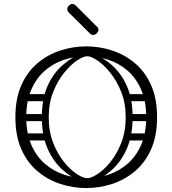

<svg xmlns="http://www.w3.org/2000/svg" viewBox="-20 -945 874 973"><path d="M721 -351Q721 -432 695.5 -490.5Q670 -549 627 -586.5Q584 -624 529.5 -642Q475 -660 417 -660Q359 -660 304.5 -642Q250 -624 207 -586.5Q164 -549 138.5 -490.5Q113 -432 113 -351Q113 -270 138.5 -211.5Q164 -153 207 -115.5Q250 -78 304.5 -60Q359 -42 417 -42Q475 -42 529.5 -60Q584 -78 627 -115.5Q670 -153 695.5 -211.5Q721 -270 721 -351ZM58 -351Q58 -446 88.5 -514Q119 -582 171 -625.5Q223 -669 287 -689.5Q351 -710 417 -710Q483 -710 547 -689.5Q611 -669 663 -625.5Q715 -582 745.5 -514Q776 -446 776 -351Q776 -256 745.5 -188Q715 -120 663 -76.5Q611 -33 547 -12.5Q483 8 417 8Q351 8 287 -12.5Q223 -33 171 -76.5Q119 -120 88.5 -188Q58 -256 58 -351ZM222 -252Q222 -243 217 -238Q212 -233 205 -233H110Q94 -233 94 -252Q94 -269 111 -269H205Q222 -269 222 -252ZM220 -451Q220 -442 215 -437Q210 -432 203 -432H108Q92 -432 92 -451Q92 -468 109 -468H203Q220 -468 220 -451ZM214 -350Q214 -341 209 -336Q204 -331 197 -331H102Q86 -331 86 -350Q86 -367 103 -367H197Q214 -367 214 -350ZM613 -252Q613 -269 630 -269H724Q741 -269 741 -252Q741 -233 725 -233H630Q623 -233 618 -238Q613 -243 613 -252ZM615 -451Q615 -468 632 -468H726Q743 -468 743 -451Q743 -432 727 -432H632Q625 -432 620 -437Q615 -442 615 -451ZM621 -350Q621 -367 638 -367H732Q749 -367 749 -350Q749 -331 733 -331H638Q631 -331 626 -336Q621 -341 621 -350ZM439 -18 422 -42Q442 -42 474.5 -63Q507 -84 539.5 -124Q572 -164 594.5 -221Q617 -278 617 -351Q617 -423 594 -480Q571 -537 538 -577.5Q505 -618 473 -639Q441 -660 422 -660L438 -680Q498 -658 546.5 -615.5Q595 -573 623.5 -508Q652 -443 652 -351Q652 -260 623.5 -193.5Q595 -127 547 -84Q499 -41 439 -18ZM405 -18Q346 -41 297.5 -84Q249 -127 220.5 -193.5Q192 -260 192 -351Q192 -443 220.5 -508Q249 -573 298 -615.5Q347 -658 406 -680L422 -660Q403 -660 371 -639Q339 -618 306 -577.5Q273 -537 250 -480Q227 -423 227 -351Q227 -278 249.5 -221Q272 -164 304.5 -124Q337 -84 369.5 -63Q402 -42 422 -42ZM437 -774 330 -880Q321 -889 321 -898Q321 -908 329 -916Q338 -925 347 -925Q356 -925 365 -916L472 -809Q479 -802 479 -794Q479 -785 470 -776Q462 -768 452 -768Q443 -768 437 -774Z"/></svg>

Font: Agu Display Uzo
Style: Regular
Weight: 400
Version: Version 1.103